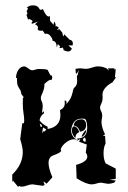

<svg xmlns="http://www.w3.org/2000/svg" viewBox="-20 -698 484 728"><path d="M351.1 -446.3Q369.1 -446.3 384.3 -438.5L393.1 -430.7L389.2 -439H415L412.1 -435.1H418.9L415.5 -403.8L421.4 -406.7L406.7 -386.2Q368.7 -364.7 368.7 -339.4L369.1 -329.1Q369.1 -320.8 367.7 -315.2Q366.2 -309.6 364.3 -305.2Q362.3 -300.8 360.8 -297.4Q359.4 -293.9 359.4 -290Q359.4 -283.2 363.5 -275.9Q367.7 -268.6 367.7 -259.3L364.7 -237.3Q364.7 -215.3 378.4 -188.5L371.1 -185.1Q371.1 -183.1 378.4 -182.6L380.4 -154.3Q372.6 -139.2 372.6 -117.7Q372.6 -93.8 380.4 -78.6L418.9 -58.6V-20L396 -16.1L418.9 -13.7L413.1 -5.4Q399.9 -1 389.6 -1L363.3 -5.4Q355 -5.4 345.9 -2.2Q336.9 1 327.6 1Q306.6 1 270.5 -22L268.6 -72.8Q311 -84.5 311 -104Q311 -111.3 305.2 -119.6L309.1 -149.9L279.8 -160.6L284.7 -170.9L268.6 -163.1L275.4 -169.9L270.5 -172.4Q310.5 -172.4 310.5 -212.4V-217.3Q309.1 -247.6 298.3 -248H287.6Q254.9 -247.1 249.5 -203.6Q251 -178.7 271 -168.9L260.7 -169.9Q251 -169.9 241.9 -165.3Q232.9 -160.6 225.8 -154.3Q218.8 -147.9 214.6 -141.4Q210.4 -134.8 210.4 -131.3L211.9 -126.5Q211.9 -119.6 182.1 -108.9Q164.1 -102.5 164.1 -80.1Q164.1 -59.6 178.7 -25.9L156.7 -1.5Q147.5 -9.3 144.5 -9.3L148.9 1.5Q148.9 5.4 140.6 6.3L103.5 1Q94.2 1 82.3 5.4Q70.3 9.8 62.5 9.8Q55.7 9.8 52.2 6.8L48.8 10.7L28.8 -13.7L26.4 -6.8V-36.1Q66.4 -74.7 66.4 -122.1Q66.4 -138.2 56.6 -170.4L64.5 -231L67.4 -230Q71.8 -230 71.8 -240.2Q71.8 -252.9 69.1 -269.3Q66.4 -285.6 66.4 -306.6L66.9 -329.1L71.8 -327.1L61 -341.3Q60.1 -350.6 57.4 -355.5Q54.7 -360.4 51.8 -364.7Q48.8 -369.1 46.6 -375.5Q44.4 -381.8 44.4 -394V-402.8L40.5 -402.3Q41 -414.1 44.2 -422.4Q47.4 -430.7 51.8 -436Q56.2 -441.4 61.5 -443.8Q66.9 -446.3 71.3 -446.3Q75.2 -446.3 79.1 -444.1Q83 -441.9 86.7 -439Q90.3 -436 94.2 -433.8Q98.1 -431.6 102.5 -431.6Q107.9 -431.6 114 -434.1Q120.1 -436.5 129.9 -436.5Q151.9 -436.5 160.6 -433.1Q170.4 -411.6 173.8 -411.6L174.8 -412.6Q178.2 -409.2 178.2 -404.8Q178.2 -398.9 174.8 -394L171.9 -395.5Q165.5 -395.5 148.4 -379.9V-377.4Q148.4 -367.7 146.2 -360.1Q144 -352.5 141.6 -346.7Q139.2 -340.8 137 -336.2Q134.8 -331.5 134.8 -326.7Q134.8 -319.8 138.4 -312.7Q142.1 -305.7 142.1 -294.4L139.2 -270L146.5 -276.4V-268.1Q133.3 -259.8 129.9 -241.7Q140.1 -227.1 160.6 -217.3V-209Q209 -216.8 209 -262.2L207.5 -280.3Q225.6 -289.1 225.6 -305.7L225.1 -316.9Q232.4 -316.9 232.4 -309.1L231.4 -302.7Q243.7 -316.9 248.3 -327.1Q252.9 -337.4 254.6 -345.2Q256.3 -353 257.8 -358.6Q259.3 -364.3 265.6 -369.6Q272.5 -376.5 272.5 -391.1L271.5 -410.2Q274.9 -410.2 278.8 -433.1Q272 -418.5 269.5 -418.5Q266.6 -418.5 266.6 -432.6V-437L282.7 -439L304.2 -437Q311.5 -437 317.4 -438.5Q323.2 -439.9 328.6 -441.7Q334 -443.4 339.4 -444.8Q344.7 -446.3 351.1 -446.3ZM136.2 -216.3Q139.2 -216.3 139.2 -220.7Q139.2 -224.1 130.9 -229.5Q132.8 -216.3 136.2 -216.3ZM143.1 -214.8 139.6 -191.9 144.5 -200.7 146.5 -199.2Q149.9 -199.2 155.8 -207ZM294.4 -168Q294.4 -163.1 303.7 -159.7L305.2 -166.5Q305.2 -171.9 301.8 -176.8Q294.4 -172.4 294.4 -168ZM282.7 -198.7Q278.3 -218.3 259.3 -222.2Q262.7 -244.6 288.6 -245.6Q306.2 -245.6 306.6 -222.2Q305.7 -201.2 282.7 -198.7ZM266.1 -175.8Q262.2 -177.2 257.6 -185.1Q252.9 -192.9 252.4 -204.1Q252.9 -211.9 255.4 -215.8Q257.3 -219.2 260.7 -219.2Q268.1 -217.8 273.4 -211.2Q278.8 -204.6 279.8 -196.3Q266.6 -192.4 266.1 -175.8ZM289.6 -178.2Q290 -189.9 307.6 -207Q306.2 -187.5 289.6 -178.2ZM238.8 -502.9Q230.5 -502.9 221.2 -507.8L218.8 -517.6L208.5 -515.6Q205.6 -515.6 205.6 -517.6L208 -522.5L199.2 -530.8L195.3 -518.1Q194.3 -541.5 181.2 -543Q178.7 -543 178.7 -547.6Q178.7 -552.2 171.4 -561.3Q164.1 -570.3 156.2 -570.3L150.4 -569.3L142.1 -582L135.7 -581.5Q123 -581.5 123 -587.9L124 -593.8Q124 -600.6 112.8 -606L124 -616.2L100.6 -607.4L100.1 -612.8L103.5 -616.7Q103.5 -620.6 92.3 -626L86.4 -624L80.1 -642.1Q84 -643.6 84 -646.5L81.1 -655.3L85.9 -665.5Q85.9 -668 81.5 -668.9Q90.8 -677.7 105 -677.7Q114.7 -677.7 119.4 -675Q124 -672.4 126.2 -669.2Q128.4 -666 130.1 -663.3Q131.8 -660.6 135.7 -660.6L142.6 -663.6Q154.8 -635.3 165 -635.3L169.4 -637.2V-619.6L183.1 -604L185.1 -616.2Q190.9 -609.4 190.9 -602.5L190.4 -598.1L196.3 -598.6L203.1 -592.3L195.3 -584L205.1 -587.4L216.3 -574.2Q218.3 -560.5 220.7 -560.5L223.6 -567.9L244.1 -547.4Q256.3 -545.4 256.3 -532.7L255.4 -525.9H239.3L252.4 -514.2Q248.5 -502.9 238.8 -502.9Z"/></svg>

Font: Truetypewriter PolyglOTT
Style: Regular
Weight: 400
Designer: Sergey Beatoff a.k.a. Sam_T
Version: Version 3.76